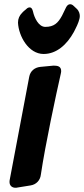

<svg xmlns="http://www.w3.org/2000/svg" viewBox="-20 -886 397 907"><path d="M65 -779C68 -715 115 -631 186 -631C247 -631 296 -675 329 -735L337 -751C347 -770 357 -795 357 -810C357 -818 355 -833 342 -845C338 -849 333 -853 328 -858L327 -859C322 -864 316 -866 311 -866C304 -866 297 -861 292 -851L273 -812C254 -777 235 -759 194 -759C162 -759 142 -803 136 -831C133 -844 128 -851 121 -851C115 -851 110 -849 105 -844L97 -837C95 -836 93 -834 91 -832L85 -826C72 -813 65 -798 65 -779ZM170 -570C143 -567 123 -550 118 -523L26 -37C25 -33 25 -29 25 -26C25 -10 36 1 53 1C56 1 59 1 62 0L124 -10C151 -14 170 -34 173 -61C194 -203 245 -440 267 -537C268 -542 269 -546 269 -550C269 -573 252 -576 233 -576Z"/></svg>

Font: Bangerz
Style: Bold
Weight: 700
Designer: vernon adams
Foundry: Vernon Adams
Version: Version 2.10;December 28, 2023;FontCreator 13.0.0.2683 64-bi